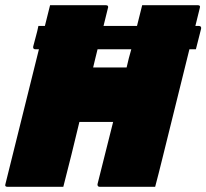

<svg xmlns="http://www.w3.org/2000/svg" viewBox="-52 -720 795 740"><path d="M546 0H332Q327 0 325 -3.5Q323 -7 324 -11Q339 -71 354 -130.5Q369 -190 384 -250H254Q239 -187 223.5 -124.5Q208 -62 192 0H-23Q-35 0 -31 -11Q1 -141 33.5 -270.5Q66 -400 98 -530H85Q74 -530 76 -541Q81 -561 86.5 -580.5Q92 -600 96 -620H121Q126 -640 131 -660Q136 -680 141 -700H356Q362 -700 364 -696.5Q366 -693 364 -689Q356 -656 347 -620H476Q486 -662 496 -700H710Q722 -700 718 -689L701 -620H714Q725 -620 723 -609Q718 -589 713 -569.5Q708 -550 703 -530H678L574 -110Q567 -80 559.5 -52Q552 -24 546 0ZM307 -460H436Q440 -478 444.5 -495.5Q449 -513 454 -530H324Q320 -513 315.5 -495.5Q311 -478 307 -460Z"/></svg>

Font: Recursive Sn Lnr St XBk
Style: Italic
Weight: 1000
Italic angle: -15°
Version: Version 1.079;hotconv 1.0.112;makeotfexe 2.5.65598; ttfautoh